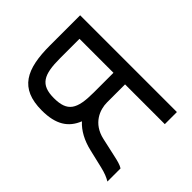

<svg xmlns="http://www.w3.org/2000/svg" viewBox="-198 -904 1055 1055"><g transform="rotate(-45 330.0 -376.0)"><path d="M348 -752C164 -752 63 -704 63 -531C63 -422 102 -363 177 -333C139 -299 112 -248 98 -188L73 -82C64 -43 54 -20 42 0H144C155 -17 161 -41 168 -73L192 -181C214 -280 292 -309 348 -309H488V0H582V-752ZM335 -399C204 -399 158 -427 158 -532C158 -637 209 -663 338 -663H488V-399Z"/></g></svg>

Font: Hibana SubMedium
Style: Regular
Weight: 500
Width: 6
Designer: pygmalion
Foundry: ybstudio
Version: Version 0.930;hotconv 1.0.109;makeotfexe 2.5.65596